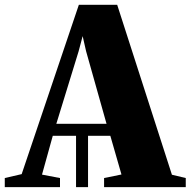

<svg xmlns="http://www.w3.org/2000/svg" viewBox="-72 -764 779 784"><path d="M-52.5 0V-37L16.5 -53L250 -744.5H406.5L630 -50.5L686.5 -37V0H353V-37L424 -51.5L378.5 -209.5H287.5V0H238.5V-209.5H143.5L99.5 -51L173 -37V0ZM158 -258.5H363L279.5 -555L265.5 -616.5L249 -554.5Z"/></svg>

Font: Merriweather 96pt Black
Style: Regular
Weight: 900
Version: Version 2.100